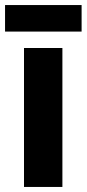

<svg xmlns="http://www.w3.org/2000/svg" viewBox="-36 -740 343 760"><path d="M287 -720H-16V-615H287ZM211 0V-550H59V0Z"/></svg>

Font: Noto Sans Lao Looped Condensed ExtraBold
Style: Regular
Weight: 800
Width: 3
Designer: Mark Frömberg, Ben Mitchell
Foundry: The Fontpad Ltd
Version: Version 1.002